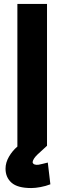

<svg xmlns="http://www.w3.org/2000/svg" viewBox="-20 -730 326 972"><path d="M218 -710H68V12Q43 33 25.5 63Q8 93 8 124Q8 168 38.5 195Q69 222 138 222Q159 222 185.5 217Q212 212 235 203L222 93Q208 97 195.5 99.5Q183 102 175 104Q148 107 145 91Q147 74 170 52Q193 30 218 8Z"/></svg>

Font: Repo Bold
Style: Bold
Weight: 700
Designer: Stefan Peev
Foundry: Context Ltd
Version: Version 1.502